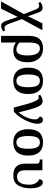

<svg xmlns="http://www.w3.org/2000/svg" viewBox="1368 -1956 828 3603"><g transform="rotate(90 1781.5 -154.0)"><path d="M244 -189 166 -390Q149 -434 132 -455Q115 -476 88 -476Q78 -476 62 -471.5Q46 -467 35 -462L17 -497Q70 -539 123 -539Q164 -539 185.5 -514Q207 -489 230 -422L284 -263L417 -536H546L338 -151L424 84Q440 128 457.5 151.5Q475 175 500 175Q525 175 551 162L569 199Q543 218 519 228Q495 238 466 238Q425 238 403.5 210.5Q382 183 360 117L297 -73L142 240H5Z M653 -293Q653 -418 711.5 -483Q770 -548 890 -548Q967 -548 1025 -514Q1083 -480 1115.5 -415Q1148 -350 1148 -258Q1148 10 929 10Q842 10 776 -40Q778 -4 778 49V240H653ZM1020 -259Q1020 -370 987.5 -429.5Q955 -489 890 -489Q828 -489 803 -439Q778 -389 778 -293V-106Q838 -48 911 -48Q1020 -48 1020 -259Z M1249 -270Q1249 -548 1498 -548Q1615 -548 1679.5 -477.5Q1744 -407 1744 -270Q1744 -130 1681 -60Q1618 10 1495 10Q1378 10 1313.5 -61Q1249 -132 1249 -270ZM1616 -270Q1616 -381 1588 -435Q1560 -489 1496 -489Q1432 -489 1404.5 -435.5Q1377 -382 1377 -270Q1377 -157 1405 -102.5Q1433 -48 1497 -48Q1561 -48 1588.5 -102.5Q1616 -157 1616 -270Z M1813 -469Q1797 -469 1776 -457L1757 -494Q1784 -514 1815.5 -527Q1847 -540 1878 -540Q1923 -540 1953 -502.5Q1983 -465 2011.5 -375.5Q2040 -286 2088 -93Q2147 -154 2183.5 -243Q2220 -332 2220 -398Q2220 -432 2205.5 -453.5Q2191 -475 2167 -481Q2167 -513 2184 -529.5Q2201 -546 2229 -546Q2266 -546 2284 -517.5Q2302 -489 2302 -449Q2302 -379 2269.5 -292Q2237 -205 2184 -126Q2131 -47 2074 0H1998Q1954 -170 1927.5 -260Q1901 -350 1872 -409.5Q1843 -469 1813 -469Z M2404 -270Q2404 -548 2653 -548Q2770 -548 2834.5 -477.5Q2899 -407 2899 -270Q2899 -130 2836 -60Q2773 10 2650 10Q2533 10 2468.5 -61Q2404 -132 2404 -270ZM2771 -270Q2771 -381 2743 -435Q2715 -489 2651 -489Q2587 -489 2559.5 -435.5Q2532 -382 2532 -270Q2532 -157 2560 -102.5Q2588 -48 2652 -48Q2716 -48 2743.5 -102.5Q2771 -157 2771 -270Z M3051 -205V-424Q3051 -462 3032 -475Q3013 -488 2976 -488H2972V-536H3175V-209Q3175 -134 3206.5 -97Q3238 -60 3296 -60Q3445 -60 3445 -288Q3445 -369 3413 -416Q3381 -463 3341 -475Q3341 -505 3358.5 -524.5Q3376 -544 3405 -544Q3455 -544 3484 -478.5Q3513 -413 3513 -313Q3513 -171 3457.5 -80.5Q3402 10 3268 10Q3160 10 3105.5 -46.5Q3051 -103 3051 -205Z"/></g></svg>

Font: Noto Serif SemiBold
Style: Regular
Weight: 600
Designer: Monotype Design Team
Foundry: Monotype Imaging Inc.
Version: Version 1.001